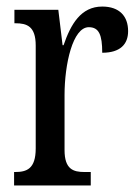

<svg xmlns="http://www.w3.org/2000/svg" viewBox="-20 -566 423 586"><path d="M23 0H257V-41H238C204 -41 177 -49 177 -108V-276C177 -370 202 -483 251 -483C282 -483 292 -460 292 -405C347 -405 371 -431 371 -471C371 -516 345 -546 292 -546C227 -546 196 -492 174 -428H171L158 -536H24V-495H27C62 -495 89 -486 89 -427V-113C89 -50 61 -41 26 -41H23Z"/></svg>

Font: Noto Serif Lao ExtCond
Style: Regular
Weight: 400
Width: 2
Designer: Monotype Design Team
Foundry: Monotype Imaging Inc.
Version: Version 2.004